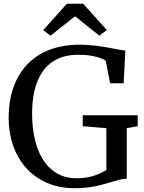

<svg xmlns="http://www.w3.org/2000/svg" viewBox="-20 -989 764 1020"><path d="M379.5 11Q295.5 11 229.8 -17.5Q164 -46 118.8 -97Q73.5 -148 49.8 -215.5Q26 -283 26 -360.5Q26 -454.5 52.5 -527.5Q79 -600.5 128 -650.2Q177 -700 246.5 -725.8Q316 -751.5 401.5 -751.5Q440.5 -751.5 478.5 -747.2Q516.5 -743 549.8 -737Q583 -731 608 -726.2Q633 -721.5 646 -720.5L637 -546.5H565L541.5 -666.5Q534.5 -672 516 -679.5Q497.5 -687 466.8 -692.5Q436 -698 394 -698Q316.5 -698 262 -662.8Q207.5 -627.5 179 -557.5Q150.5 -487.5 150.5 -383.5Q150.5 -316 163.8 -254.8Q177 -193.5 205.5 -145.8Q234 -98 279.2 -70Q324.5 -42 388.5 -42Q420.5 -42 448.2 -47.5Q476 -53 500 -63Q524 -73 545 -85.5V-308L419.5 -318.5V-376.5H711.5V-318.5L653.5 -308.5V-40Q634 -39.5 613 -34Q592 -28.5 568 -21Q544 -13.5 515.8 -6.2Q487.5 1 453.5 6Q419.5 11 379.5 11ZM248.5 -799.5 209.5 -829 335 -969H422L547.5 -829.5L508 -799.5L378.5 -902.5Z"/></svg>

Font: Merriweather Light 18pt
Style: Regular
Weight: 400
Version: Version 2.100